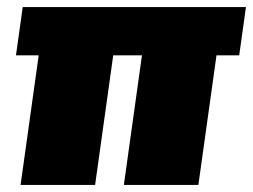

<svg xmlns="http://www.w3.org/2000/svg" viewBox="-20 -521 713 541"><path d="M654 -365H590L539 0H329L380 -365H299L248 0H38L89 -365H25L44 -501H673Z"/></svg>

Font: Exo 2.0 Black
Style: Italic
Weight: 900
Italic angle: -8°
Designer: Natanael Gama
Version: Version 1.001;PS 001.001;hotconv 1.0.70;makeotf.lib2.5.58329